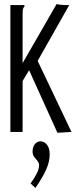

<svg xmlns="http://www.w3.org/2000/svg" viewBox="-20 -648 390 943"><path d="M123 -303 91 -250V0H31V-623H100V-616Q94 -610 92.5 -603Q91 -596 91 -579V-338L258 -628Q265 -626 278 -624.5Q291 -623 302 -623H320L165 -349L331 0L262 4ZM154 275 130 253Q148 229 160 205Q172 181 172 164Q172 152 164 142.5Q156 133 148 122.5Q140 112 140 96Q140 73 151.5 59.5Q163 46 179 46Q196 46 210 62Q224 78 224 111Q224 147 206 186.5Q188 226 154 275Z"/></svg>

Font: Inconsolata ExtraCondensed
Style: Regular
Weight: 400
Width: 2
Monospace: yes
Designer: Raph Levien, Cyreal, Brenton Simpson
Foundry: Raph Levien, Cyreal, Google
Version: Version 3.000; ttfautohint (v1.8.2.53-6de2)